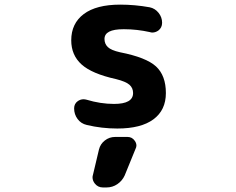

<svg xmlns="http://www.w3.org/2000/svg" viewBox="-20 -577 1040 846"><path d="M416 82Q421.9 57.6 441.9 42Q461.9 26.4 487.3 26.4H542Q562.5 26.4 574.2 43.9Q581.1 53.7 581.1 64.5Q581.1 71.3 577.1 79.1L529.3 196.3Q518.6 219.7 497.1 234.4Q475.6 249 449.2 249H433.6Q411.1 249 397.5 231.4Q387.7 218.8 387.7 204.1Q387.7 199.2 389.6 193.4ZM440.4 -405.3Q440.4 -383.8 455.1 -369.6Q469.7 -355.5 508.8 -346.7Q624 -324.2 667.5 -284.2Q710.9 -244.1 710.9 -167Q710.9 -91.8 656.2 -51.3Q601.6 -10.7 497.1 -10.7Q427.7 -10.7 362.3 -26.4Q336.9 -32.2 321.8 -52.7Q306.6 -73.2 306.6 -99.6Q306.6 -120.1 323.2 -131.8Q335 -139.6 347.7 -139.6Q354.5 -139.6 361.3 -137.7Q422.9 -119.1 482.4 -119.1Q566.4 -119.1 566.4 -167Q566.4 -189.5 550.3 -203.6Q534.2 -217.8 491.2 -228.5Q384.8 -252 339.4 -293Q293.9 -334 293.9 -399.4Q293.9 -473.6 349.1 -515.1Q404.3 -556.6 509.8 -556.6Q574.2 -556.6 639.6 -544.9Q663.1 -540 678.7 -520.5Q694.3 -501 694.3 -476.6Q694.3 -455.1 677.7 -442.4Q665 -433.6 651.4 -433.6Q645.5 -433.6 640.6 -435.5Q583 -448.2 528.3 -448.2Q526.4 -448.2 523.4 -448.2Q440.4 -448.2 440.4 -405.3Z"/></svg>

Font: Gen Jyuu Gothic Monospace Bold
Style: Bold
Weight: 700
Designer: [Source Han Sans]
Ryoko NISHIZUKA  (kana & ideographs); Paul D. Hunt (Latin, Greek & Cyrillic); Wenlong ZHANG  (bopomofo
Version: Version 1.002.20150607